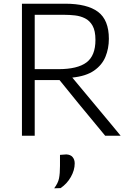

<svg xmlns="http://www.w3.org/2000/svg" viewBox="-20 -733 704 1037"><path d="M98.5 0V-713H331Q451 -713 509.5 -669Q568 -625 568 -523.5Q568 -471 549.5 -426.2Q531 -381.5 487.8 -351.5Q444.5 -321.5 370.5 -314L462.5 -203.5Q489.5 -171 520 -134.5Q550.5 -97.5 580 -62.5Q609 -27.5 631.5 0H548Q509.5 -46 474.5 -89Q439.5 -131.5 405 -173L301.5 -300.5H167.5V0ZM328 -653H167.5V-359.5H295.5Q398.5 -359.5 447 -395.8Q495.5 -432 495.5 -517.5Q495.5 -566.5 480 -594Q464.5 -621.5 439.2 -634Q414 -646.5 384.8 -649.8Q355.5 -653 328 -653ZM272.5 284Q293.5 256.5 298.8 230.2Q304 204 304 163.5V103.5L338 101Q361 102 372.2 115.5Q383.5 129 383.5 149.5Q383.5 186 362.5 223Q341.5 260 307 283Z"/></svg>

Font: Heraclito Light
Style: Regular
Weight: 300
Designer: Kostas Bartsokas (font) & Cristiano Sobral (main changes)
Foundry: Kostas Bartsokas (font) & Cristiano Sobral (main changes)
Version: Version 1.00;July 8, 2020;FontCreator 13.0.0.2655 64-bit